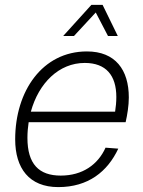

<svg xmlns="http://www.w3.org/2000/svg" viewBox="-20 -752 584 784"><path d="M238 -605H282L371 -701L421 -605H461L399 -732H353ZM218 12C340 12 419 -51 463 -145L411 -149C380 -80 317 -35 228 -35C139 -35 92 -82 92 -189C92 -211 94 -233 97 -253H493C500 -284 506 -321 506 -354C506 -467 451 -542 335 -542C153 -542 42 -380 42 -183C42 -65 99 12 218 12ZM326 -495C413 -495 455 -444 455 -356C455 -335 453 -316 450 -296H106C138 -413 221 -495 326 -495Z"/></svg>

Font: Geist ExtraLight
Style: Italic
Weight: 200
Italic angle: -12°
Designer: Basement.studio, Andrés Briganti, Mateo Zaragoza
Foundry: Basement.studio, Vercel, Andrés Briganti, Guido Ferreyra, Mateo Zaragoza
Version: Version 1.500